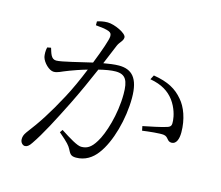

<svg xmlns="http://www.w3.org/2000/svg" viewBox="-108 -897 1215 1055"><g transform="rotate(15 500.0 -369.0)"><path d="M321 -724C344 -722 382 -718 397 -711C411 -705 413 -697 413 -685C413 -667 390 -600 359 -522C287 -506 191 -480 160 -480C130 -480 124 -514 115 -541L94 -537C89 -519 90 -495 93 -482C101 -452 137 -417 162 -417C186 -417 199 -428 245 -445C266 -453 302 -466 341 -477C316 -415 287 -351 261 -303C202 -193 160 -129 104 -56C92 -39 89 -28 89 -14C89 6 104 18 115 18C127 18 138 11 151 -9C195 -73 242 -164 299 -278C333 -347 368 -424 397 -492C433 -501 467 -507 492 -507C549 -507 566 -475 566 -398C566 -281 528 -163 497 -114C470 -69 446 -58 415 -58C393 -58 347 -86 293 -121L282 -105C338 -58 346 -45 354 -31C367 -7 371 7 403 7C454 7 494 -19 522 -57C578 -130 616 -269 616 -389C616 -503 574 -543 501 -543C476 -543 442 -538 414 -533C434 -580 450 -620 461 -646C471 -669 490 -679 490 -700C490 -723 419 -756 380 -756C356 -756 336 -751 321 -746ZM687 -515C755 -503 795 -476 824 -438C854 -397 864 -353 866 -328C868 -302 866 -293 845 -286C816 -276 746 -262 711 -255L716 -230C751 -235 816 -242 837 -239C865 -235 862 -208 889 -208C916 -208 927 -239 927 -276C927 -352 902 -417 869 -454C831 -499 785 -526 700 -540Z"/></g></svg>

Font: Noto Serif CJK JP Light
Style: Regular
Weight: 300
Designer: Ryoko NISHIZUKA 西塚涼子 (kana & ideographs); Frank Grießhammer (Latin, Greek & Cyrillic); Wenlong ZHANG 张文龙 (bopomofo); San
Foundry: Adobe Systems Incorporated
Version: Version 1.001;PS 1.001;hotconv 16.6.54;makeotf.lib2.5.65590